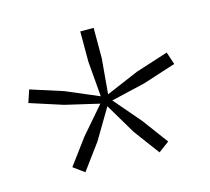

<svg xmlns="http://www.w3.org/2000/svg" viewBox="-66 -884 583 534"><g transform="rotate(-15 225.0 -617.0)"><path d="M242.5 -599.5 308.5 -522.5 363 -449 332 -426 277 -500 225 -587.5 173 -500 118.5 -426 87 -449 141.5 -522.5 208 -599.5 109.5 -622.5 15 -653 27 -689 120.5 -659 214.5 -619 206 -720.5V-808H244.5V-720.5L235.5 -619L329.5 -659L423 -689L435 -653L340.5 -622.5Z"/></g></svg>

Font: Encode Sans SemiExpanded ExtraLight
Style: Regular
Weight: 250
Width: 6
Designer: Multiple Designers
Foundry: Impallari Type
Version: Version 3.002